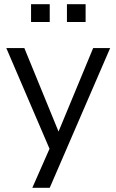

<svg xmlns="http://www.w3.org/2000/svg" viewBox="-20 -715 554 915"><path d="M424 -486H505L217 180H134L216 -6L10 -486H96L259 -88ZM128 -695H217V-610H128ZM299 -695H388V-610H299Z"/></svg>

Font: wassup Sans
Style: Regular
Weight: 400
Version: Version 2.001